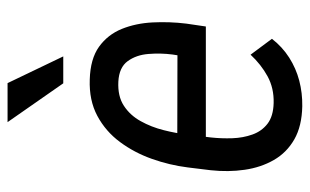

<svg xmlns="http://www.w3.org/2000/svg" viewBox="-172 -618 800 495"><g transform="rotate(-90 227.5 -370.0)"><path d="M201.7 9.8Q150.4 8.8 116.2 -10.7Q82 -30.3 63 -63.5Q43.9 -96.7 37.8 -138.7Q31.7 -180.7 36.6 -226.1L43.9 -285.6Q49.8 -332.5 65.9 -377.9Q82 -423.3 109.4 -460.2Q136.7 -497.1 176.8 -518.6Q216.8 -540 270.5 -538.1Q323.7 -536.6 355 -514.2Q386.2 -491.7 400.9 -455.6Q415.5 -419.4 417.7 -376Q419.9 -332.5 414.6 -289.1L407.2 -238.8H86.4L99.6 -312.5L333 -312L335 -325.2Q338.9 -355 336.4 -386.5Q334 -418 317.9 -440.2Q301.8 -462.4 265.1 -464.4Q227.5 -466.3 202.9 -450.2Q178.2 -434.1 163.1 -406.7Q147.9 -379.4 139.9 -347.4Q131.8 -315.4 128.4 -285.6L121.1 -225.6Q118.2 -198.7 119.1 -170.7Q120.1 -142.6 128.7 -118.7Q137.2 -94.7 156.5 -79.8Q175.8 -64.9 210 -64Q248 -63 278.6 -79.6Q309.1 -96.2 334.5 -123.5L375.5 -68.4Q354.5 -41.5 326.9 -23.9Q299.3 -6.3 267.6 2Q235.8 10.3 201.7 9.8ZM261.2 -750 330.1 -606.4H260.7L160.6 -750Z"/></g></svg>

Font: Roboto Condensed
Style: Italic
Weight: 400
Italic angle: -12°
Designer: Christian Robertson
Foundry: Google
Version: Version 3.0